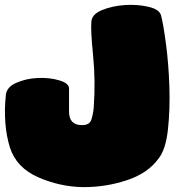

<svg xmlns="http://www.w3.org/2000/svg" viewBox="-20 -769 753 789"><path d="M631.3 -117.2Q587.4 -56.6 500.5 -28.1Q413.6 0.5 321.3 0Q226.6 -1.5 137.5 -40.3Q48.3 -79.1 21 -162.1Q5.9 -210.4 2 -264.9Q-2 -319.3 3.4 -370.6Q3.4 -409.2 44.7 -427.7Q85.9 -446.3 135 -448.5Q184.1 -450.7 224.6 -438.5Q265.1 -426.3 263.7 -403.8Q264.2 -368.2 263.7 -312Q263.2 -255.9 314.5 -254.9Q347.7 -253.9 355.2 -276.9Q362.8 -299.8 365.2 -328.1Q373 -438 362.5 -541.5Q352.1 -645 355.5 -680.7Q357.9 -710.9 400.4 -728Q442.9 -745.1 493.9 -748.3Q544.9 -751.5 589.6 -741.2Q634.3 -731 641.6 -706.5Q650.9 -672.4 661.9 -589.8Q672.9 -507.3 676 -414.3Q679.2 -321.3 670.2 -237.5Q661.1 -153.8 631.3 -117.2Z"/></svg>

Font: ARCO
Style: Regular
Weight: 700
Designer: Rafael Olivo Díaz, Denis Ignatov
Foundry: Rafael Olivo Díaz
Version: Version 1.10 March 1, 2019